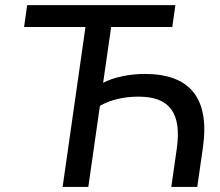

<svg xmlns="http://www.w3.org/2000/svg" viewBox="-20 -739 871 759"><path d="M329.1 0 375 -320.8C421.9 -347.2 475.6 -356.9 527.8 -356.9C647 -356.9 699.7 -295.9 678.7 -150.4L657.2 0H759.8L782.2 -156.2C810.1 -351.6 730 -446.8 552.2 -446.8C493.2 -446.8 428.2 -433.6 387.7 -411.6L419.4 -632.3H661.1L673.3 -718.8H87.4L75.2 -632.3H317.9L227.5 0Z"/></svg>

Font: Winston
Style: Italic
Weight: 400
Italic angle: -8.13011°
Designer: Vernon Adams, Kim Jin-seong, David Berlow, Cristiano Sobral
Foundry: The Winston Project Authors
Version: Version 3.004